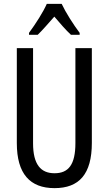

<svg xmlns="http://www.w3.org/2000/svg" viewBox="-20 -963 562 993"><path d="M299 -943H222C203 -900 166 -842 130 -793V-783H175C199 -806 230 -842 261 -877C291 -842 319 -809 347 -783H392V-793C359 -837 320 -898 299 -943ZM455 -224V-714H370V-223C370 -111 334 -67 262 -67C191 -67 151 -112 151 -222V-714H67V-223C67 -64 135 10 262 10C389 10 455 -62 455 -224Z"/></svg>

Font: Noto Sans Myanmar UI ExtraCondensed
Style: Regular
Weight: 400
Width: 2
Designer: Monotype Design Team
Foundry: Monotype Imaging Inc.
Version: Version 2.103